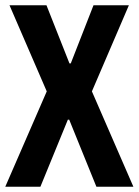

<svg xmlns="http://www.w3.org/2000/svg" viewBox="-22 -707 525 727"><path d="M-2 0 155 -361 14 -687H154L241 -467H246L332 -687H466L326 -361L483 0H343L240 -254H235L131 0Z"/></svg>

Font: Archivo ExtraCondensed
Style: Bold
Weight: 700
Width: 2
Designer: Hector Gatti
Foundry: Omnibus-Type
Version: Version 2.001